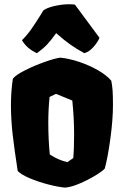

<svg xmlns="http://www.w3.org/2000/svg" viewBox="-20 -853 569 883"><path d="M499.5 -370.6Q499.5 -302.2 487.5 -215.1Q475.6 -127.9 461.9 -78.1Q453.6 -67.9 429.7 -52.7Q405.8 -37.6 381.8 -25.4Q349.6 -9.3 326.2 -1Q302.7 7.3 279.3 9.8Q246.1 6.8 201.2 -4.9Q156.2 -16.6 117.4 -33Q78.6 -49.3 61.5 -66.4Q46.4 -163.1 38.3 -233.4Q30.3 -303.7 30.3 -370.1Q30.3 -431.2 39.1 -491.2Q52.7 -508.3 94.7 -529.5Q136.7 -550.8 184.1 -567.6Q231.4 -584.5 256.8 -587.9Q297.4 -584 344.2 -568.4Q391.1 -552.7 430.9 -529.8Q470.7 -506.8 491.7 -481.9Q496.1 -460.4 497.8 -436.8Q499.5 -413.1 499.5 -370.6ZM202.1 -289.6Q202.1 -211.4 209 -142.6Q249 -116.2 290 -107.4L316.9 -126Q320.8 -166.5 320.8 -234.4Q320.8 -311 312.5 -390.6L237.3 -421.4L208 -407.2Q202.1 -348.6 202.1 -289.6ZM81.1 -668Q106.4 -693.8 125 -720.5Q143.6 -747.1 168.5 -787.1L178.7 -804.2Q192.9 -816.4 229 -825Q265.1 -833.5 298.8 -833.5Q314.9 -833.5 324.7 -831.5L437.5 -679.2Q429.2 -658.7 409.4 -636.5Q389.6 -614.3 367.7 -608.4Q331.1 -628.4 302.5 -648.7Q273.9 -668.9 238.3 -700.7Q214.8 -667.5 196.5 -648.2Q178.2 -628.9 149.9 -608.4Q126.5 -618.7 108.9 -634.3Q91.3 -649.9 81.1 -668Z"/></svg>

Font: Fruktur
Style: Regular
Weight: 400
Designer: Viktoriya Grabowska
Foundry: Viktoriya Grabowska
Version: Version 1.004; ttfautohint (v1.4.1)